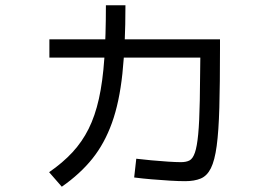

<svg xmlns="http://www.w3.org/2000/svg" viewBox="-20 -665 1040 727"><path d="M681 21Q657 21 623.5 19Q590 17 554.5 14Q519 11 488 7L496 -64Q521 -61 553 -58Q585 -55 616 -53Q647 -51 665 -51Q685 -51 697.5 -57.5Q710 -64 718 -87Q726 -110 730.5 -157Q735 -204 736.5 -284Q738 -364 739 -485L783 -447H167V-516H813V-480Q813 -347 810.5 -257.5Q808 -168 800.5 -112.5Q793 -57 778.5 -28Q764 1 740 11Q716 21 681 21ZM166 -13Q218 -49 254.5 -88.5Q291 -128 315.5 -177Q340 -226 354.5 -291Q369 -356 375 -443Q381 -530 381 -645H455Q455 -495 443.5 -386.5Q432 -278 404 -200Q376 -122 330 -64.5Q284 -7 214 42Z"/></svg>

Font: M PLUS 1 Thin
Style: Regular
Weight: 400
Version: Version 1.001